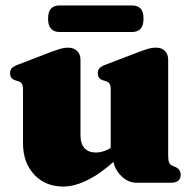

<svg xmlns="http://www.w3.org/2000/svg" viewBox="-20 -671 712 705"><path d="M394 -100V-108.5H386.5V-341Q386.5 -357 382.2 -363.5Q378 -370 370 -372.5L358.5 -376Q348 -379.5 343.5 -385.8Q339 -392 339 -402Q339 -413.5 345.2 -420.5Q351.5 -427.5 369 -434L482.5 -477.5Q507.5 -487 522.8 -491.5Q538 -496 553 -496Q575 -496 586.2 -483.5Q597.5 -471 597.5 -452V-103Q597.5 -83.5 600.5 -75.2Q603.5 -67 611 -63.5L622.5 -58.5Q633.5 -54 638.5 -46.5Q643.5 -39 643.5 -29.5Q643.5 -15.5 634.8 -7.8Q626 0 606.5 0H482Q447 0 420.5 -29.8Q394 -59.5 394 -100ZM64.5 -145V-341Q64.5 -357 60.2 -363.5Q56 -370 47.5 -372.5L36.5 -376Q26 -379.5 21.5 -385.8Q17 -392 17 -402Q17 -413.5 23.2 -420.5Q29.5 -427.5 47 -434L160 -477.5Q186.5 -487.5 201.8 -491.8Q217 -496 228.5 -496Q252 -496 263.8 -483.5Q275.5 -471 275.5 -452V-174.5Q275.5 -143 290.2 -127Q305 -111 331.5 -111Q348 -111 365.8 -117.5Q383.5 -124 397.5 -136.5L415 -152L444.5 -120.5L429.5 -106.5Q359.5 -39.5 307.5 -12.8Q255.5 14 212.5 14Q146.5 14 105.5 -30Q64.5 -74 64.5 -145ZM156.5 -602Q156.5 -628 167.5 -639.5Q178.5 -651 198.5 -651H465Q485 -651 496 -639.8Q507 -628.5 507 -602.5Q507 -577 496 -565.2Q485 -553.5 465 -553.5H198.5Q178.5 -553.5 167.5 -565.5Q156.5 -577.5 156.5 -602Z"/></svg>

Font: Fraunces Black
Style: Regular
Weight: 900
Version: Version 1.000;[b76b70a41]